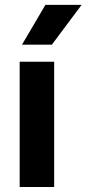

<svg xmlns="http://www.w3.org/2000/svg" viewBox="-20 -752 348 772"><path d="M59.1 -503.9H197.8V0H59.1ZM308.1 -732.4H162.6L68.4 -572.3H188.5Z"/></svg>

Font: Wanted Sans Variable
Style: Regular
Weight: 400
Designer: Original Design by Kil Hyung-jin and Kang Hanbin, Wanted Lab, Inc; Hangeul from Source Han Sans by Jang Soo-young and Ka
Foundry: Wanted Lab, Inc.
Version: Version 1.003;Glyphs 3.2 (3227)